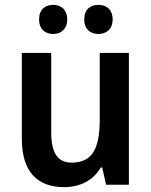

<svg xmlns="http://www.w3.org/2000/svg" viewBox="-20 -761 624 791"><path d="M141 -681C141 -641 166 -621 199 -621C231 -621 257 -641 257 -681C257 -722 231 -741 199 -741C166 -741 141 -722 141 -681ZM327 -681C327 -641 352 -621 385 -621C418 -621 444 -641 444 -681C444 -722 418 -741 385 -741C352 -741 327 -722 327 -681ZM511 -543H391V-272C391 -154 364 -91 275 -91C217 -91 191 -132 191 -215V-543H70V-188C70 -56 132 10 244 10C307 10 364 -16 395 -71H401L417 0H511Z"/></svg>

Font: Noto Sans Thai SemCond SemBd
Style: Regular
Weight: 600
Width: 4
Designer: Monotype Design Team
Foundry: Monotype Imaging Inc.
Version: Version 2.002